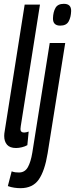

<svg xmlns="http://www.w3.org/2000/svg" viewBox="-20 -764 392 1004"><path d="M109 -740H189L92 -126Q90 -113 88.5 -104Q87 -95 87 -89Q87 -71 106 -71Q116 -71 130 -76L123 -5Q111 2 94.5 6Q78 10 64 10Q32 10 17 -7Q2 -24 2 -53Q2 -65 5 -81ZM314 -744Q353 -744 352 -706Q351 -674 339 -652Q327 -630 295 -630Q256 -630 257 -669Q258 -701 270 -722.5Q282 -744 314 -744ZM321 -539 229 38Q214 130 182.5 175Q151 220 87 220Q72 220 54.5 217.5Q37 215 21 209L41 132Q52 136 61 137Q70 138 79 138Q110 138 125.5 110.5Q141 83 149 34L240 -539Z"/></svg>

Font: Georama Extra Condensed Medium
Style: Italic
Weight: 500
Width: 2
Italic angle: -9°
Designer: Jean-Baptiste Levee
Foundry: Production Type
Version: Version 1.000